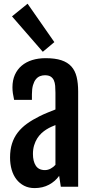

<svg xmlns="http://www.w3.org/2000/svg" viewBox="-20 -988 491 1016"><path d="M163.1 7.3C191.7 7.3 217.2 1.3 239.5 -10.7C261.8 -22.8 279.6 -38.4 293 -57.6L301.8 0H393.6V-503.4C393.6 -533 390.9 -558.9 385.5 -581.1C380.1 -603.2 370.8 -621.6 357.7 -636.2C344.5 -650.9 326.8 -661.9 304.7 -669.2C282.6 -676.5 254.7 -680.2 221.2 -680.2C195.5 -680.2 171.9 -676.8 150.4 -670.2C128.9 -663.5 110.4 -653.6 95 -640.6C79.5 -627.6 67.5 -611.5 58.8 -592.3C50.2 -573.1 45.9 -550.9 45.9 -525.9C45.9 -515.5 46.6 -505 48.1 -494.4C49.6 -483.8 51.8 -472.2 54.7 -459.5H148.9V-488.8C148.9 -508 150.8 -524.1 154.5 -537.1C158.3 -550.1 163.3 -560.5 169.7 -568.4C176 -576.2 183.3 -581.7 191.7 -585C200 -588.2 208.5 -589.8 217.3 -589.8C230.3 -589.8 240.6 -587.5 248 -582.8C255.5 -578 261.1 -571.5 264.9 -563.2C268.6 -554.9 271 -545.2 272 -533.9C272.9 -522.7 273.4 -510.6 273.4 -497.6V-408.7L232.2 -392.3C216.7 -386 202.8 -379.7 190.4 -373.5C164.7 -360.8 142.1 -347.4 122.6 -333.3C103 -319.1 86.7 -303.4 73.5 -286.1C60.3 -268.9 50.3 -249.5 43.5 -228C36.6 -206.5 33.2 -182 33.2 -154.3C33.2 -131.2 36.1 -109.8 41.7 -90.1C47.4 -70.4 55.8 -53.4 66.9 -39.1C78 -24.7 91.6 -13.4 107.7 -5.1C123.8 3.2 142.3 7.3 163.1 7.3ZM217.8 -87.9C195.6 -87.9 179.5 -95.7 169.4 -111.3C159.3 -127 154.3 -147.6 154.3 -173.3C154.3 -189.9 156.3 -205 160.4 -218.5C164.5 -232 169.8 -244.1 176.5 -254.9C183.2 -265.6 190.8 -274.9 199.2 -282.7C207.7 -290.5 216.3 -297.2 225.1 -302.7C234.5 -308.6 243.3 -313.3 251.5 -316.9C259.6 -320.5 266.9 -323.6 273.4 -326.2V-115.7C266.6 -107.9 258.2 -101.3 248.3 -95.9C238.4 -90.6 228.2 -87.9 217.8 -87.9ZM43.5 -901.4 206.5 -713.9 267.6 -765.1 126 -968.3Z"/></svg>

Font: Fjalla One
Style: Regular
Weight: 400
Designer: Irina Smirnova
Foundry: Irina Smirnova
Version: Version 1.001